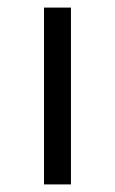

<svg xmlns="http://www.w3.org/2000/svg" viewBox="-20 -486 303 506"><path d="M96 -466H167V0H96Z"/></svg>

Font: Ysabeau SC
Style: Regular
Weight: 400
Designer: Christian Thalmann (Catharsis Fonts)
Version: Version 0.003